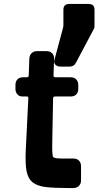

<svg xmlns="http://www.w3.org/2000/svg" viewBox="-20 -949 497 969"><path d="M363 -632Q353 -613 332 -613H283Q269 -613 259.5 -622.5Q250 -632 255 -648L298 -808Q299 -812 299.5 -815Q300 -818 300 -822V-900Q300 -929 330 -929H427Q457 -929 457 -900V-823Q457 -817 456.5 -811.5Q456 -806 451 -798ZM322 0Q254 0 211 -5Q168 -10 144.5 -29Q121 -48 114 -86Q107 -124 110 -190L123 -454Q123 -459 121.5 -460.5Q120 -462 114 -462H94Q76 -462 67 -473.5Q58 -485 58 -500V-520Q58 -538 68 -548.5Q78 -559 97 -559H115Q125 -559 125 -568L128 -653Q129 -670 139.5 -680.5Q150 -691 168 -691H214Q233 -691 243.5 -680Q254 -669 253 -651L250 -568Q250 -559 259 -559H336Q355 -559 365 -548Q375 -537 375 -520V-500Q375 -483 365 -472.5Q355 -462 336 -462H258Q248 -462 248 -453L244 -246Q243 -224 243.5 -208Q244 -192 244 -181Q245 -169 246 -163.5Q247 -158 249 -156Q251 -154 254 -153Q257 -152 267 -150Q277 -149 290.5 -149Q304 -149 322 -149H350Q369 -149 379 -138Q389 -127 389 -110V-38Q389 -21 378 -10.5Q367 0 350 0Z"/></svg>

Font: OpenDyslexic3
Style: Bold
Weight: 700
Designer: Abelardo Gonzalez
Version: Version 1.000;PS 001.001;hotconv 1.0.56